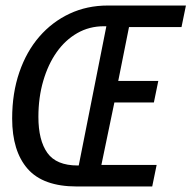

<svg xmlns="http://www.w3.org/2000/svg" viewBox="-20 -675 693 695"><path d="M258 0Q136 0 80 -64Q24 -128 24 -246Q24 -338 50 -413.5Q76 -489 122.5 -542.5Q169 -596 232 -625.5Q295 -655 370 -655H653L637 -577H447L408 -382H553L537 -304H394L347 -78H547L531 0ZM261 -76H265L365 -580H356Q303 -580 259.5 -555Q216 -530 185 -486Q154 -442 136.5 -382Q119 -322 119 -252Q119 -167 151.5 -121.5Q184 -76 261 -76Z"/></svg>

Font: Source Code Pro Medium
Style: Italic
Weight: 500
Italic angle: -11°
Monospace: yes
Designer: Paul D. Hunt, Teo Tuominen
Foundry: Adobe Systems Incorporated
Version: Version 1.050;PS 1.000;hotconv 16.6.51;makeotf.lib2.5.65220